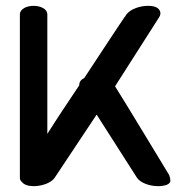

<svg xmlns="http://www.w3.org/2000/svg" viewBox="-20 -638 652 658"><path d="M48.1 -589.5C48 -588 48.1 -28.4 48.1 -28C48.1 -22.5 50.2 -18.6 56 -13.5C62.2 -5.2 76.7 0 95.2 0C123.6 0 154.9 -11.1 166.8 -28L311.2 -245.2L449.9 -28.1C461.9 -11.2 493.1 0 521.6 0C542.3 0 564.4 -5.2 563.9 -19.3C563.8 -25.6 562.3 -31.9 559.8 -37.6L559.8 -38L559.7 -38.2C557.7 -41.4 401.2 -300.4 374.3 -342.2L525.8 -579.6C534.1 -592.7 528.8 -606.7 514.9 -613.3C507.4 -616.5 498.4 -618 487.8 -618C459.5 -618 428.6 -607.5 414.3 -589.7C394.8 -563.5 269.1 -370.3 268.9 -370.8C259.3 -366.1 251.1 -358.3 251.6 -345.7C214.8 -290.7 174.9 -231.1 142.2 -179.2V-589.8C141.5 -607.3 118.9 -618 95.2 -618C72 -618 49 -608 48.1 -589.5Z"/></svg>

Font: Hi.
Style: Black
Weight: 400
Designer: Mew Too, Robert Jablonski
Foundry: Cannot Into Space Fonts
Version: Version 1.996